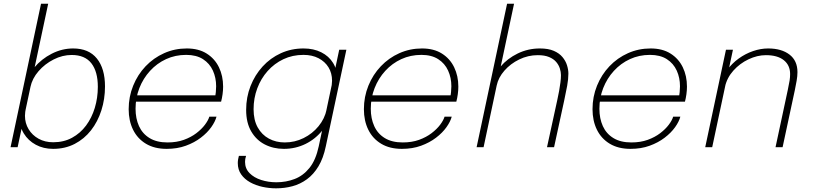

<svg xmlns="http://www.w3.org/2000/svg" viewBox="-20 -802 4428 1046"><path d="M269.5 9Q216.5 9 175 -13.5Q133.5 -36 109.8 -74.8Q86 -113.5 86 -162Q86 -175 88 -188Q90 -201 91.5 -206.5L120 -207Q119 -203.5 117.5 -192.5Q116 -181.5 116 -171Q116 -131 135.8 -98.2Q155.5 -65.5 190.2 -46.2Q225 -27 269.5 -27Q327.5 -27 372.5 -51.5Q417.5 -76 448.8 -118Q480 -160 496.5 -214.5Q513 -269 513 -329Q513 -412 477.8 -457.2Q442.5 -502.5 370.5 -502.5Q320.5 -502.5 272.5 -478.2Q224.5 -454 190 -414.2Q155.5 -374.5 145.5 -327L114 -327.5Q126.5 -386 166.2 -433.5Q206 -481 262 -509.5Q318 -538 378.5 -538Q463.5 -538 507.8 -483.2Q552 -428.5 552 -331Q552 -262 532.2 -200.5Q512.5 -139 475.8 -92Q439 -45 386.8 -18Q334.5 9 269.5 9ZM37.5 0 203.5 -781.5H242.5L76 0Z M704 -248 711.5 -282.5H1161L1151 -272Q1154 -282.5 1155.8 -300.2Q1157.5 -318 1157.5 -332Q1157.5 -378.5 1139.8 -417.5Q1122 -456.5 1085.8 -479.8Q1049.5 -503 994 -503Q935 -503 885 -480Q835 -457 797.5 -416Q760 -375 739.2 -322Q718.5 -269 718.5 -209.5Q718.5 -156.5 737.2 -115Q756 -73.5 794.8 -49.8Q833.5 -26 892.5 -26Q942.5 -26 981.8 -40.2Q1021 -54.5 1049.8 -76.5Q1078.5 -98.5 1096.5 -122.5Q1114.5 -146.5 1120.5 -166.5H1159.5Q1152.5 -139.5 1130.8 -109Q1109 -78.5 1074 -51.8Q1039 -25 992.2 -8Q945.5 9 888 9Q821.5 9 775.2 -18.8Q729 -46.5 705 -95.2Q681 -144 681 -207Q681 -275 705.5 -335.2Q730 -395.5 773.2 -441Q816.5 -486.5 874 -512.2Q931.5 -538 997.5 -538Q1062 -538 1106 -510.2Q1150 -482.5 1172.8 -435.5Q1195.5 -388.5 1195.5 -330Q1195.5 -310.5 1192.5 -288.5Q1189.5 -266.5 1184.5 -248Z M1484 224Q1447 224 1410 216Q1373 208 1342.5 191Q1312 174 1293.8 148Q1275.5 122 1275.5 86.5Q1275.5 76 1277.2 66.2Q1279 56.5 1281.5 47H1320.5Q1317.5 56.5 1316.2 64.2Q1315 72 1315 80Q1315 116.5 1339.5 141.2Q1364 166 1403 178.5Q1442 191 1485.5 191Q1538.5 191 1585 173.2Q1631.5 155.5 1666 112.8Q1700.5 70 1716.5 -5L1828 -531H1867L1755 -5Q1741.5 60 1715 104Q1688.5 148 1652.2 174.5Q1616 201 1573.2 212.5Q1530.5 224 1484 224ZM1526.5 9Q1469.5 9 1423 -14.8Q1376.5 -38.5 1348.8 -85.8Q1321 -133 1321 -203.5Q1321 -272.5 1344.8 -333Q1368.5 -393.5 1410.8 -439.8Q1453 -486 1510 -512Q1567 -538 1633.5 -538Q1688.5 -538 1730 -517.2Q1771.5 -496.5 1794.5 -459.2Q1817.5 -422 1817.5 -372Q1817.5 -360 1815.2 -342.5Q1813 -325 1810.5 -316H1783Q1785.5 -324 1787.2 -338.5Q1789 -353 1789 -362Q1789 -403.5 1769.8 -435Q1750.5 -466.5 1715.5 -484.8Q1680.5 -503 1633 -503Q1573.5 -503 1524 -479.5Q1474.5 -456 1438 -415Q1401.5 -374 1381.5 -320.5Q1361.5 -267 1361.5 -207Q1361.5 -148 1384 -107.8Q1406.5 -67.5 1445 -46.8Q1483.5 -26 1531.5 -26Q1586 -26 1634 -49.8Q1682 -73.5 1715.5 -114.5Q1749 -155.5 1759.5 -205.5L1789 -204.5Q1775.5 -141.5 1737.5 -93.2Q1699.5 -45 1644.8 -18Q1590 9 1526.5 9Z M1985.5 -248 1993 -282.5H2442.5L2432.5 -272Q2435.5 -282.5 2437.2 -300.2Q2439 -318 2439 -332Q2439 -378.5 2421.2 -417.5Q2403.5 -456.5 2367.2 -479.8Q2331 -503 2275.5 -503Q2216.5 -503 2166.5 -480Q2116.5 -457 2079 -416Q2041.5 -375 2020.8 -322Q2000 -269 2000 -209.5Q2000 -156.5 2018.8 -115Q2037.5 -73.5 2076.2 -49.8Q2115 -26 2174 -26Q2224 -26 2263.2 -40.2Q2302.5 -54.5 2331.2 -76.5Q2360 -98.5 2378 -122.5Q2396 -146.5 2402 -166.5H2441Q2434 -139.5 2412.2 -109Q2390.5 -78.5 2355.5 -51.8Q2320.5 -25 2273.8 -8Q2227 9 2169.5 9Q2103 9 2056.8 -18.8Q2010.5 -46.5 1986.5 -95.2Q1962.5 -144 1962.5 -207Q1962.5 -275 1987 -335.2Q2011.5 -395.5 2054.8 -441Q2098 -486.5 2155.5 -512.2Q2213 -538 2279 -538Q2343.5 -538 2387.5 -510.2Q2431.5 -482.5 2454.2 -435.5Q2477 -388.5 2477 -330Q2477 -310.5 2474 -288.5Q2471 -266.5 2466 -248Z M2960 0 3016 -257Q3021.5 -282 3026 -306.5Q3030.5 -331 3033.2 -353Q3036 -375 3036 -393Q3036 -410 3030 -429Q3024 -448 3010 -464.5Q2996 -481 2971.5 -491.2Q2947 -501.5 2910 -501.5Q2856.5 -501.5 2808.8 -478.2Q2761 -455 2728 -417.2Q2695 -379.5 2686 -336.5L2658 -344Q2669 -394.5 2706.5 -438.8Q2744 -483 2800.2 -510.5Q2856.5 -538 2921.5 -538Q2967 -538 2997 -525Q3027 -512 3044.2 -491.2Q3061.5 -470.5 3069 -446.5Q3076.5 -422.5 3076.5 -401Q3076.5 -371.5 3070 -335.2Q3063.5 -299 3053.5 -253.5L2998.5 0ZM2576.5 0 2742.5 -781.5H2780.5L2614.5 0Z M3231 -248 3238.5 -282.5H3688L3678 -272Q3681 -282.5 3682.8 -300.2Q3684.5 -318 3684.5 -332Q3684.5 -378.5 3666.8 -417.5Q3649 -456.5 3612.8 -479.8Q3576.5 -503 3521 -503Q3462 -503 3412 -480Q3362 -457 3324.5 -416Q3287 -375 3266.2 -322Q3245.5 -269 3245.5 -209.5Q3245.5 -156.5 3264.2 -115Q3283 -73.5 3321.8 -49.8Q3360.5 -26 3419.5 -26Q3469.5 -26 3508.8 -40.2Q3548 -54.5 3576.8 -76.5Q3605.5 -98.5 3623.5 -122.5Q3641.5 -146.5 3647.5 -166.5H3686.5Q3679.5 -139.5 3657.8 -109Q3636 -78.5 3601 -51.8Q3566 -25 3519.2 -8Q3472.5 9 3415 9Q3348.5 9 3302.2 -18.8Q3256 -46.5 3232 -95.2Q3208 -144 3208 -207Q3208 -275 3232.5 -335.2Q3257 -395.5 3300.2 -441Q3343.5 -486.5 3401 -512.2Q3458.5 -538 3524.5 -538Q3589 -538 3633 -510.2Q3677 -482.5 3699.8 -435.5Q3722.5 -388.5 3722.5 -330Q3722.5 -310.5 3719.5 -288.5Q3716.5 -266.5 3711.5 -248Z M4205 0 4272 -313Q4279 -345.5 4281.8 -363.8Q4284.5 -382 4284.5 -398.5Q4284.5 -446.5 4250.2 -474Q4216 -501.5 4152.5 -501.5Q4105.5 -501.5 4058 -479Q4010.5 -456.5 3975.5 -417.5Q3940.5 -378.5 3929.5 -328.5L3904.5 -338.5Q3914.5 -383.5 3941 -420Q3967.5 -456.5 4004.2 -483Q4041 -509.5 4082.8 -523.8Q4124.5 -538 4165 -538Q4237.5 -538 4281 -504.8Q4324.5 -471.5 4324.5 -409Q4324.5 -387.5 4320 -362Q4315.5 -336.5 4310 -310L4243.5 0ZM3822 0 3935 -531H3973L3860 0Z"/></svg>

Font: Epilogue ExtraLight
Style: Italic
Weight: 250
Italic angle: -12°
Designer: Tyler Finck
Foundry: Etcetera Type Co
Version: Version 2.112